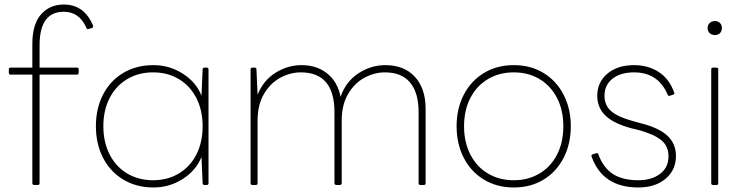

<svg xmlns="http://www.w3.org/2000/svg" viewBox="-20 -805 3289 849"><path d="M19 -484V-498Q19 -506 27 -506H123V-611Q123 -698 161.5 -741.5Q200 -785 262 -785Q352 -785 391 -693Q392 -692 392 -689Q392 -683 386 -681L372 -677Q371 -676 369 -676Q364 -676 362 -682Q331 -753 262 -753Q155 -753 155 -605V-506H320Q328 -506 328 -498V-484Q328 -475 320 -475H155V5Q155 13 147 13H132Q123 13 123 5V-475H27Q19 -475 19 -484Z M885 -506H894Q902 -506 902 -498V5Q902 13 894 13H885Q876 13 876 5L871 -111Q847 -51 788 -13.5Q729 24 659 24Q583 24 525 -11Q467 -46 435.5 -107.5Q404 -169 404 -247Q404 -325 435.5 -386.5Q467 -448 525 -482.5Q583 -517 659 -517Q729 -517 788 -479.5Q847 -442 871 -382L876 -498Q876 -506 885 -506ZM876 -247Q876 -318 848 -372Q820 -426 770.5 -455.5Q721 -485 657 -485Q593 -485 543 -455.5Q493 -426 465 -372Q437 -318 437 -247Q437 -176 465 -121.5Q493 -67 543 -37.5Q593 -8 657 -8Q721 -8 771 -38Q821 -68 848.5 -122Q876 -176 876 -247Z M1313 -517Q1381 -517 1427 -480Q1473 -443 1486 -377Q1509 -444 1564.5 -480.5Q1620 -517 1684 -517Q1767 -517 1814.5 -465.5Q1862 -414 1862 -324V5Q1862 13 1854 13H1839Q1831 13 1831 5V-309Q1831 -395 1793.5 -440Q1756 -485 1682 -485Q1636 -485 1592 -461.5Q1548 -438 1519.5 -390Q1491 -342 1491 -272V5Q1491 13 1482 13H1468Q1459 13 1459 5V-309Q1459 -485 1310 -485Q1264 -485 1220 -461.5Q1176 -438 1147.5 -390Q1119 -342 1119 -272V5Q1119 13 1111 13H1096Q1088 13 1088 5V-498Q1088 -506 1096 -506H1106Q1114 -506 1114 -498L1119 -386Q1144 -449 1198 -483Q1252 -517 1313 -517Z M1999 -247Q1999 -324 2030.5 -385.5Q2062 -447 2119.5 -482Q2177 -517 2252 -517Q2327 -517 2384 -482Q2441 -447 2472.5 -385.5Q2504 -324 2504 -247Q2504 -169 2472.5 -107.5Q2441 -46 2384 -11Q2327 24 2252 24Q2177 24 2119.5 -11Q2062 -46 2030.5 -107.5Q1999 -169 1999 -247ZM2471 -247Q2471 -318 2443 -372Q2415 -426 2365.5 -455.5Q2316 -485 2252 -485Q2188 -485 2138 -455.5Q2088 -426 2060 -372Q2032 -318 2032 -247Q2032 -176 2060 -121.5Q2088 -67 2138 -37.5Q2188 -8 2252 -8Q2316 -8 2366 -38Q2416 -68 2443.5 -122Q2471 -176 2471 -247Z M2938 -381Q2934 -381 2932 -387Q2890 -485 2784 -485Q2724 -485 2688.5 -457Q2653 -429 2653 -382Q2653 -339 2683 -313Q2713 -287 2788 -267L2821 -258Q2897 -238 2933 -203Q2969 -168 2969 -116Q2969 -53 2923 -14.5Q2877 24 2803 24Q2644 24 2596 -113L2595 -116Q2595 -121 2602 -123L2615 -127Q2618 -128 2620 -128Q2625 -128 2626 -122Q2648 -63 2690.5 -35.5Q2733 -8 2803 -8Q2861 -8 2898.5 -36Q2936 -64 2936 -114Q2936 -158 2905.5 -184Q2875 -210 2808 -229L2771 -238Q2693 -259 2657 -294Q2621 -329 2621 -382Q2621 -441 2665.5 -479Q2710 -517 2784 -517Q2846 -517 2893 -486.5Q2940 -456 2961 -396Q2962 -395 2962 -392Q2962 -388 2956 -386L2942 -382Q2941 -381 2938 -381Z M3141 -712Q3155 -712 3163.5 -703.5Q3172 -695 3172 -681Q3172 -667 3163.5 -658.5Q3155 -650 3141 -650Q3127 -650 3118 -658.5Q3109 -667 3109 -681Q3109 -694 3118 -703Q3127 -712 3141 -712ZM3133 -506H3148Q3156 -506 3156 -498V5Q3156 13 3148 13H3133Q3125 13 3125 5V-498Q3125 -506 3133 -506Z"/></svg>

Font: LINE Seed JP_TTF Thin
Style: Regular
Weight: 250
Designer: LY Corporation & Fontrix & Fontworks
Version: Version 1.008